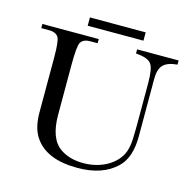

<svg xmlns="http://www.w3.org/2000/svg" viewBox="-106 -822 939 938"><g transform="rotate(15 363.5 -353.0)"><path d="M235 -716H517V-674H235ZM708 -625V-604Q659 -600 637.5 -578.5Q616 -557 616 -508V-216Q616 -109 563 -58Q493 10 365 10Q208 10 148 -80Q117 -126 117 -204Q117 -208 117 -213V-469Q117 -476 117 -483Q117 -565 106 -583Q98 -598 74 -603Q70 -604 60 -604H19V-625H304V-604H292Q257 -604 252 -603Q229 -599 219 -583Q208 -563 208 -469V-217Q208 -94 271 -52Q318 -20 387 -20Q458 -20 514 -54Q570 -90 584 -144Q592 -175 592 -213Q592 -214 592.5 -232.5Q593 -251 593 -268V-480Q593 -555 576 -576Q559 -600 498 -604V-625Z"/></g></svg>

Font: New Athena Unicode
Style: Regular
Weight: 400
Designer: J. Rusten 1997; rev. by R. Hancock 2001, 2002, rev. by D. Mastronarde 2002-2021
Foundry: GreekKeys New Athena Unicode
Version: Version 5.008